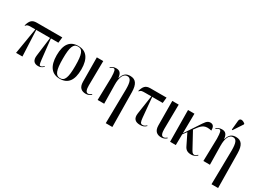

<svg xmlns="http://www.w3.org/2000/svg" viewBox="-37 -1695 3807 2821"><g transform="rotate(30 1866.0 -284.0)"><path d="M105 0H213L193 -440H429L388 -121C375 -29 416 7 480 7C515 7 539 -1 573 -33L566 -42C543 -18 525 -11 515 -11C492 -11 489 -28 480 -97L442 -440H569L580 -536H147C66 -536 37 -499 12 -413L20 -410C40 -437 56 -440 112 -440H178Z M848 10C986 10 1058 -79 1058 -269C1058 -455 983 -546 850 -546C710 -546 639 -455 639 -269C639 -80 717 10 848 10ZM849 0C773 0 743 -71 743 -269C743 -467 771 -536 848 -536C928 -536 955 -467 955 -269C955 -72 928 0 849 0Z M1292 10C1332 10 1361 -7 1382 -26L1376 -35C1359 -22 1341 -9 1319 -9C1282 -9 1270 -54 1270 -121L1275 -536H1166L1169 -122C1170 -27 1218 10 1292 10Z M1763 236H1875L1868 -351C1866 -487 1822 -546 1730 -546C1670 -546 1620 -523 1596 -433H1592C1582 -513 1553 -540 1494 -540C1455 -540 1427 -526 1401 -505L1406 -496C1426 -512 1446 -522 1459 -522C1487 -522 1495 -493 1498 -384L1489 0H1600L1595 -318C1593 -443 1627 -522 1694 -522C1751 -522 1772 -470 1772 -343Z M2210 7C2255 7 2280 -1 2314 -33L2307 -42C2290 -24 2268 -11 2245 -11C2206 -11 2200 -34 2192 -101L2161 -440H2339L2349 -536H2075C1994 -536 1965 -499 1940 -413L1948 -410C1968 -437 1984 -440 2040 -440H2146L2099 -123C2086 -32 2128 7 2210 7Z M2572 10C2612 10 2641 -7 2662 -26L2656 -35C2639 -22 2621 -9 2599 -9C2562 -9 2550 -54 2550 -121L2555 -536H2446L2449 -122C2450 -27 2498 10 2572 10Z M2718 0H2815L2818 -183L2867 -250L2960 -61C2983 -13 3017 9 3079 9C3130 9 3163 -16 3179 -33L3172 -41C3157 -27 3138 -11 3120 -11C3091 -11 3080 -29 3053 -79L2920 -323L2947 -360C3009 -444 3054 -470 3161 -445C3161 -504 3144 -541 3092 -541C3036 -541 3012 -494 2959 -414L2818 -202L2822 -536H2713Z M3426 -605 3530 -763V-775C3488 -812 3435 -819 3429 -766L3414 -610ZM3557 236H3669L3662 -351C3660 -487 3616 -546 3524 -546C3464 -546 3414 -523 3390 -433H3386C3376 -513 3347 -540 3288 -540C3249 -540 3221 -526 3195 -505L3200 -496C3220 -512 3240 -522 3253 -522C3281 -522 3289 -493 3292 -384L3283 0H3394L3389 -318C3387 -443 3421 -522 3488 -522C3545 -522 3566 -470 3566 -343Z"/></g></svg>

Font: Noto Serif Display Condensed Medium
Style: Regular
Weight: 500
Width: 3
Designer: Monotype Design Team
Foundry: Monotype Imaging Inc.
Version: Version 2.009